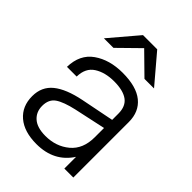

<svg xmlns="http://www.w3.org/2000/svg" viewBox="-218 -828 937 937"><g transform="rotate(45 250.5 -360.0)"><path d="M392 -81Q332 12 211 12Q126 12 78.5 -28.5Q31 -69 31 -139Q31 -204 77.5 -242Q124 -280 218 -299L389 -333V-376Q389 -427 357 -450Q325 -473 263 -473Q201 -473 159.5 -446.5Q118 -420 117 -360H50Q52 -447 112.5 -489.5Q173 -532 263 -532Q358 -532 406 -493Q454 -454 454 -383V0H392ZM214 -47Q287 -47 338 -89.5Q389 -132 389 -213V-277L227 -242Q160 -227 129.5 -206Q99 -185 99 -140Q99 -98 128 -72.5Q157 -47 214 -47ZM425 -586H359L252 -691L145 -586H79L203 -732H301Z"/></g></svg>

Font: Aspekta 300
Style: Regular
Weight: 300
Designer: Ivo Dolenc
Version: Version 2.000